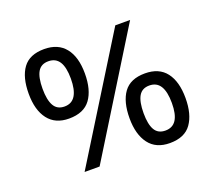

<svg xmlns="http://www.w3.org/2000/svg" viewBox="-110 -780 1049 938"><g transform="rotate(-20 414.0 -311.0)"><path d="M569 -622H646L261 0H183ZM202 -271Q131 -271 94 -319Q57 -367 57 -452Q57 -538 91.5 -585Q126 -632 202 -632Q274 -632 311.5 -585Q349 -538 349 -452Q349 -367 314 -319Q279 -271 202 -271ZM201 -334Q239 -334 257.5 -364Q276 -394 276 -452Q276 -511 257.5 -540Q239 -569 201 -569Q163 -569 146 -540Q129 -511 129 -452Q129 -394 146 -364Q163 -334 201 -334ZM624 10Q552 10 515.5 -38.5Q479 -87 479 -171Q479 -257 513.5 -304.5Q548 -352 624 -352Q697 -352 733.5 -304.5Q770 -257 770 -171Q770 -87 735.5 -38.5Q701 10 624 10ZM624 -55Q662 -55 680.5 -84Q699 -113 699 -171Q699 -230 680.5 -259.5Q662 -289 624 -289Q586 -289 569 -259.5Q552 -230 552 -171Q552 -113 569 -84Q586 -55 624 -55Z"/></g></svg>

Font: ltelugu25
Style: Book
Weight: 400
Designer: Jelle Bosma - Monotype Design Team
Foundry: Monotype Imaging Inc.
Version: Version 2.003